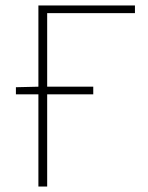

<svg xmlns="http://www.w3.org/2000/svg" viewBox="-20 -680 540 700"><path d="M38 -336V-362L122 -364H320V-336ZM120 0V-660H472V-632H152V0Z"/></svg>

Font: Source Sans Variable
Style: Regular
Weight: 200
Designer: Paul D. Hunt
Foundry: Adobe Systems Incorporated
Version: Version 3.006;hotconv 1.0.111;makeotfexe 2.5.65597